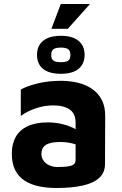

<svg xmlns="http://www.w3.org/2000/svg" viewBox="-20 -925 612 960"><path d="M261 15Q215 15 174.5 6.5Q134 -2 103.5 -21.5Q73 -41 56 -74.5Q39 -108 39 -158Q39 -205 58.5 -240Q78 -275 118 -294Q158 -313 219 -313Q253 -313 285 -306Q317 -299 342.5 -287Q368 -275 383 -261L389 -189Q369 -201 341 -208Q313 -215 281 -215Q232 -215 209.5 -200.5Q187 -186 187 -155Q187 -136 198 -121Q209 -106 227.5 -98Q246 -90 266 -90Q317 -90 337.5 -97Q358 -104 358 -125V-311Q358 -357 328.5 -377.5Q299 -398 245 -398Q201 -398 156.5 -382.5Q112 -367 84 -345V-477Q110 -493 164.5 -507Q219 -521 287 -521Q311 -521 340 -517Q369 -513 398 -502.5Q427 -492 451.5 -472Q476 -452 491 -421Q506 -390 506 -344L505 -105Q505 -62 476 -35.5Q447 -9 392.5 3Q338 15 261 15ZM284 -556Q226 -556 195.5 -580.5Q165 -605 165 -651Q165 -696 195.5 -721Q226 -746 284 -746Q342 -746 372.5 -721Q403 -696 403 -651Q403 -605 372.5 -580.5Q342 -556 284 -556ZM284 -614Q311 -614 321.5 -622Q332 -630 332 -651Q332 -670 321.5 -678.5Q311 -687 284 -687Q258 -687 247 -678.5Q236 -670 236 -651Q236 -630 247 -622Q258 -614 284 -614ZM237 -781 284 -905H430L319 -781Z"/></svg>

Font: Maven Pro
Style: Bold
Weight: 700
Designer: Joe Prince
Foundry: Joe Prince
Version: Version 2.103